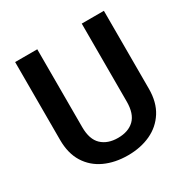

<svg xmlns="http://www.w3.org/2000/svg" viewBox="-164 -854 984 1008"><g transform="rotate(-30 328.5 -350.5)"><path d="M463.4 -710.9H597.7V-238.8Q597.7 -157.2 562.5 -101.8Q527.3 -46.4 466.8 -18.3Q406.2 9.8 329.1 9.8Q251 9.8 189.9 -18.3Q128.9 -46.4 94.2 -101.8Q59.6 -157.2 59.6 -238.8V-710.9H193.8V-238.8Q193.8 -164.6 230.5 -130.1Q267.1 -95.7 329.1 -95.7Q392.1 -95.7 427.7 -130.1Q463.4 -164.6 463.4 -238.8Z"/></g></svg>

Font: Vazirmatn UI FD SemiBold
Style: Regular
Weight: 600
Designer: Saber Rastikerdar
Foundry: Saber Rastikerdar
Version: Version 33.003